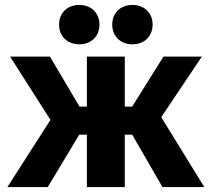

<svg xmlns="http://www.w3.org/2000/svg" viewBox="-20 -760 860 780"><path d="M10 0 185 -273 21 -530H183L303 -327H333V-530H487V-327H517L644 -530H800L635 -284L810 0H640L517 -213H487V0H333V-213H302L174 0ZM302 -580Q284 -580 268.5 -586Q253 -592 242.5 -602.5Q232 -613 226 -627.5Q220 -642 220 -660Q220 -678 226 -692.5Q232 -707 242.5 -717.5Q253 -728 268.5 -734Q284 -740 302 -740Q320 -740 335.5 -734Q351 -728 361.5 -717.5Q372 -707 378 -692.5Q384 -678 384 -660Q384 -642 378 -627.5Q372 -613 361.5 -602.5Q351 -592 335.5 -586Q320 -580 302 -580ZM518 -580Q500 -580 484.5 -586Q469 -592 458.5 -602.5Q448 -613 442 -627.5Q436 -642 436 -660Q436 -678 442 -692.5Q448 -707 458.5 -717.5Q469 -728 484.5 -734Q500 -740 518 -740Q536 -740 551.5 -734Q567 -728 577.5 -717.5Q588 -707 594 -692.5Q600 -678 600 -660Q600 -642 594 -627.5Q588 -613 577.5 -602.5Q567 -592 551.5 -586Q536 -580 518 -580Z"/></svg>

Font: Golos Text VF
Style: Regular
Weight: 400
Designer: A.Korolkova, Vitaly Kuzmin
Foundry: ParaType Ltd
Version: Version 2.003